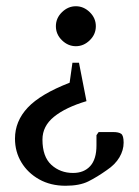

<svg xmlns="http://www.w3.org/2000/svg" viewBox="-20 -582 444 615"><path d="M223 -434Q198 -434 178.5 -453Q159 -472 159 -498Q159 -524 178.5 -543Q198 -562 223 -562Q248 -562 267.5 -543Q287 -524 287 -498Q287 -472 267.5 -453Q248 -434 223 -434ZM190 13Q142 13 105.5 -7.5Q69 -28 48.5 -62Q28 -96 28 -138Q28 -194 69 -237.5Q110 -281 203 -317L212 -381H233L257 -258Q190 -238 153 -208Q116 -178 116 -135Q116 -80 144.5 -54Q173 -28 214 -28Q249 -28 269 -50Q289 -72 289 -116V-149L296 -159H343Q360 -159 368 -153.5Q376 -148 376 -125Q376 -101 362.5 -78Q349 -55 322 -37Q291 -15 263 -1Q235 13 190 13Z"/></svg>

Font: Spectral SC Medium
Style: Regular
Weight: 500
Designer: Jean-Baptiste Levee
Foundry: Production Type
Version: Version 2.001